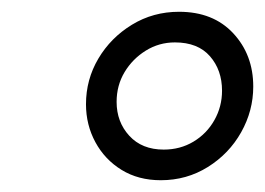

<svg xmlns="http://www.w3.org/2000/svg" viewBox="-20 -755 450 326"><path d="M253 -449Q215 -449 186.5 -466.5Q158 -484 142 -513.5Q126 -543 126 -578Q126 -620 147 -655.5Q168 -691 204 -713Q240 -735 284 -735Q342 -735 376 -698.5Q410 -662 410 -608Q410 -567 389.5 -530.5Q369 -494 333 -471.5Q297 -449 253 -449ZM258 -501Q286 -501 308.5 -514.5Q331 -528 344 -551Q357 -574 357 -601Q357 -636 336.5 -659.5Q316 -683 277 -683Q250 -683 227.5 -669Q205 -655 191.5 -632.5Q178 -610 178 -582Q178 -548 199.5 -524.5Q221 -501 258 -501Z"/></svg>

Font: Instrument Sans SemiCondensed Medium
Style: Italic
Weight: 500
Width: 4
Italic angle: -13°
Designer: Rodrigo Fuenzalida
Foundry: fragTYPE
Version: Version 1.000;gftools[0.9.28]